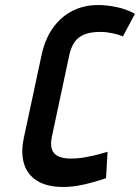

<svg xmlns="http://www.w3.org/2000/svg" viewBox="-20 -732 557 764"><path d="M469 -587 517 -677Q485 -695 445.5 -703.5Q406 -712 370 -712Q315 -712 269 -689Q223 -666 191 -621.5Q159 -577 145 -511L75 -184Q62 -123 76 -79Q90 -35 129.5 -11.5Q169 12 231 12Q270 12 312.5 2.5Q355 -7 402 -23L408 -128Q403 -127 379.5 -120Q356 -113 324 -107Q292 -101 261 -101Q232 -101 213 -109.5Q194 -118 187 -136.5Q180 -155 186 -186L256 -514Q263 -545 277 -565Q291 -585 316 -595Q341 -605 379 -605Q402 -605 426.5 -600Q451 -595 469 -587Z"/></svg>

Font: Advent Pro
Style: Italic
Weight: 400
Italic angle: -12°
Designer: VivaRado, Andreas Kalpakidis
Foundry: VivaRado, Andreas Kalpakidis
Version: Version 3.000